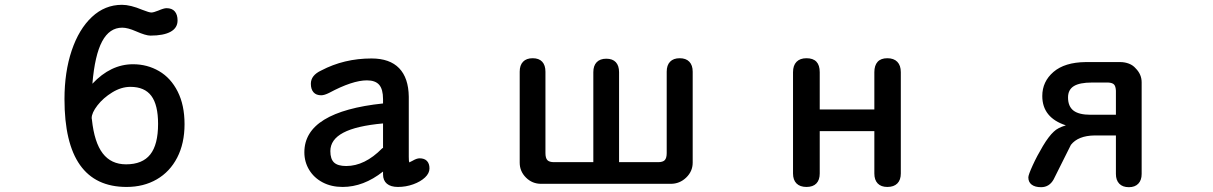

<svg xmlns="http://www.w3.org/2000/svg" viewBox="-20 -749 5040 798"><path d="M362 -252Q372 -157 407 -111.5Q442 -66 504 -66Q572 -66 604.5 -107Q637 -148 637 -234Q637 -313 609 -350.5Q581 -388 522 -388Q484 -388 446.5 -365Q409 -342 385 -311Q361 -280 361 -258ZM487 -729Q522 -729 572 -708Q600 -697 609 -697Q618 -697 638 -705Q661 -715 672 -715Q695 -715 706.5 -701.5Q718 -688 718 -664Q718 -633 689 -617Q660 -601 605 -601Q586 -601 545 -619Q511 -634 488 -634Q435 -634 404.5 -577Q374 -520 364 -401Q440 -482 533 -482Q592 -482 641 -453.5Q690 -425 718.5 -368.5Q747 -312 747 -233Q747 -153 716.5 -94Q686 -35 631.5 -3.5Q577 28 506 28Q248 28 248 -337Q248 -450 278 -539Q308 -628 362 -678.5Q416 -729 487 -729Z M1404 28Q1357 28 1321 9Q1285 -10 1265 -43Q1245 -76 1245 -116Q1245 -201 1327.5 -251.5Q1410 -302 1572 -319V-337Q1572 -378 1556 -396.5Q1540 -415 1505 -415Q1445 -415 1348 -363Q1328 -353 1315 -353Q1294 -353 1283 -365.5Q1272 -378 1272 -401Q1272 -436 1315 -456Q1410 -506 1524 -506Q1600 -506 1639 -465.5Q1678 -425 1679 -347V-97Q1679 -79 1681 -74L1695 -81Q1712 -91 1724 -91Q1744 -91 1754.5 -80Q1765 -69 1765 -49Q1765 -29 1746.5 -11.5Q1728 6 1697.5 17Q1667 28 1634 28Q1604 28 1588 14.5Q1572 1 1572 -24V-36Q1491 28 1404 28ZM1419 -59Q1496 -59 1568 -132Q1570 -134 1571 -134Q1572 -134 1572 -133V-236Q1461 -226 1407 -197.5Q1353 -169 1353 -121Q1353 -88 1368.5 -73.5Q1384 -59 1419 -59Z M2500 -505Q2526 -505 2539.5 -490.5Q2553 -476 2553 -449V-75H2715Q2735 -75 2743 -83.5Q2751 -92 2751 -113V-451Q2751 -478 2765 -492.5Q2779 -507 2805 -507Q2831 -507 2845 -492.5Q2859 -478 2859 -451V-73Q2859 -37 2832 -11Q2805 15 2768 15H2229Q2192 15 2166 -11Q2140 -37 2140 -73V-451Q2140 -478 2154 -492.5Q2168 -507 2194 -507Q2220 -507 2233.5 -492.5Q2247 -478 2247 -451V-113Q2247 -92 2255 -83.5Q2263 -75 2283 -75H2446V-449Q2446 -476 2460 -490.5Q2474 -505 2500 -505Z M3614 -294V-449Q3614 -477 3627.5 -492Q3641 -507 3668 -507Q3695 -507 3709.5 -492Q3724 -477 3724 -449V-28Q3724 -1 3709.5 13.5Q3695 28 3668 28Q3642 28 3628 13.5Q3614 -1 3614 -28V-204H3387V-28Q3387 -1 3373 13.5Q3359 28 3332 28Q3305 28 3290.5 13.5Q3276 -1 3276 -28V-449Q3276 -477 3290.5 -492Q3305 -507 3332 -507Q3387 -507 3387 -449V-294Z M4312 -350Q4312 -410 4358.5 -450Q4405 -490 4492 -491H4636Q4655 -491 4672 -484.5Q4689 -478 4700 -465Q4725 -440 4725 -407V-26Q4725 0 4711 14.5Q4697 29 4672 29Q4646 29 4632 14.5Q4618 0 4618 -26V-186H4529Q4461 -185 4431 -147L4359 -3Q4341 29 4307 29Q4282 29 4268 18.5Q4254 8 4254 -12Q4254 -22 4272 -61.5Q4290 -101 4314.5 -142Q4339 -183 4360 -202Q4376 -218 4410 -228Q4312 -260 4312 -350ZM4513 -272H4618V-372Q4617 -391 4610 -398Q4603 -405 4586 -406H4519Q4467 -406 4443 -391Q4419 -376 4419 -344Q4419 -307 4441.5 -289.5Q4464 -272 4513 -272Z"/></svg>

Font: 寒蝉全圆体 Bold
Style: Regular
Weight: 700
Designer: Warren2060
      Designed by Motoya company      

      [Varela Round]
      Joe Prince(Latin component); Avraham Cornf
Foundry: ChillType
Version: Version 3.200